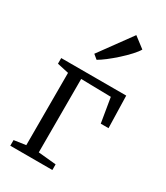

<svg xmlns="http://www.w3.org/2000/svg" viewBox="-206 -930 881 1018"><g transform="rotate(30 234.0 -421.0)"><path d="M32 0V-34.5L104 -45V-487.5L33.5 -503V-537.5H431.5L436.5 -341H389L364 -491L180.5 -494.5V-45L289.5 -34.5V0ZM200 -623.5 174 -645 317.5 -842 383.5 -791.5Q373.5 -774 351 -749.5Q328.5 -725 300.5 -699.8Q272.5 -674.5 246 -654.2Q219.5 -634 201 -623.5Z"/></g></svg>

Font: Merriweather 60pt Light
Style: Regular
Weight: 300
Version: Version 2.100